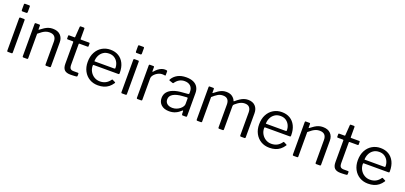

<svg xmlns="http://www.w3.org/2000/svg" viewBox="25 -1761 5892 2790"><g transform="rotate(20 2971.0 -366.0)"><path d="M161.3 -16.7Q161.3 -7.2 157.6 -3.6Q154 0 143.5 0H92.4Q83.2 0 80.2 -3.1Q77.2 -6.2 77.2 -14.1V-516.4Q77.2 -530 89 -530H149.8Q161.3 -530 161.3 -517.2ZM164.9 -644.3Q164.9 -624.7 147.1 -624.7H88.7Q79.5 -624.7 76.6 -629.4Q73.6 -634.1 73.6 -642V-726.2Q73.6 -742 87.5 -742H151.2Q164.9 -742 164.9 -726.8Z M329.9 0Q316.2 0 316.2 -13.4V-517.1Q316.2 -530 327.3 -530H386.8Q397.5 -530 397.5 -518.7V-461.4Q397.5 -456.1 399.9 -454.8Q402.4 -453.6 406.9 -458.1Q440.2 -484 468.9 -502.4Q497.5 -520.7 527.1 -530.4Q556.7 -540 591.3 -540Q668.5 -540 710.2 -498.2Q751.9 -456.3 751.9 -388.9V-15.5Q751.9 0 737.1 0H680.7Q674.3 0 671.1 -3.3Q667.9 -6.7 667.9 -13.4V-369.8Q667.9 -418.9 642.9 -446.3Q617.9 -473.7 564.1 -473.7Q534.7 -473.7 509.2 -464.5Q483.7 -455.4 457.9 -437.9Q432 -420.4 400.3 -393.2V-14.5Q400.3 0 384.7 0H329.9Z M1027.2 -467.5Q1018.6 -467.5 1018.6 -458.8V-142.2Q1018.6 -95.1 1034.7 -79.1Q1050.9 -63.1 1082.8 -63.1H1151.9Q1157 -63.1 1159.8 -60.3Q1162.6 -57.6 1162.6 -52.5L1162.4 -18.2Q1162.4 -7.9 1150 -4.8Q1139.6 -3.3 1121.5 -2.1Q1103.3 -1 1085.5 -0.5Q1067.8 0 1056.4 0Q993.1 0 963.8 -29.4Q934.6 -58.9 934.6 -122.9V-457.5Q934.6 -467.5 925.4 -467.5H844.8Q833.8 -467.5 833.8 -477.9V-520.4Q833.8 -530 844.2 -530H928.6Q935.9 -530 936.2 -538.4L947.1 -697.2Q947.7 -710 957.9 -710H1008.5Q1020.2 -710 1020.2 -696V-538.4Q1020.2 -530.3 1028.3 -530.3H1154.4Q1164.8 -530.3 1164.8 -520.7V-477.9Q1164.8 -467.5 1153.6 -467.5Z M1317.5 -232.3Q1317.5 -183.4 1340.8 -142.8Q1364.1 -102.1 1403.5 -78Q1443 -53.9 1491.5 -53.9Q1542.2 -53.9 1580.9 -74.6Q1619.7 -95.3 1648.4 -136.7Q1651.6 -141.4 1654.4 -141.9Q1657.2 -142.4 1662.1 -139.9L1703.8 -118.8Q1713.1 -114 1705.7 -105Q1679.1 -65.1 1646.6 -39.6Q1614.1 -14.2 1573.8 -2.1Q1533.6 10 1484.1 10Q1409.9 10 1352.8 -24Q1295.7 -58 1263 -119.1Q1230.4 -180.2 1230.4 -259.6Q1230.4 -346.8 1263.8 -409.3Q1297.2 -471.9 1354.6 -505.9Q1411.9 -540 1483 -540Q1556.2 -540 1610 -507.8Q1663.7 -475.6 1693.8 -415Q1723.8 -354.4 1723.8 -268.5Q1723.8 -260.6 1722.4 -254Q1721 -247.4 1709.5 -247.1H1326Q1321.9 -247.1 1319.7 -242.8Q1317.5 -238.4 1317.5 -232.3ZM1623 -301.6Q1633.7 -301.6 1636.9 -304.4Q1640 -307.3 1640 -315.6Q1640 -359 1621.4 -396.6Q1602.8 -434.1 1568.2 -457.2Q1533.7 -480.3 1484.8 -480.3Q1431.4 -480.3 1394.1 -454.5Q1356.7 -428.6 1337.9 -387.6Q1319 -346.6 1319 -301.8Z M1926.3 -16.7Q1926.3 -7.2 1922.6 -3.6Q1919 0 1908.5 0H1857.4Q1848.2 0 1845.2 -3.1Q1842.2 -6.2 1842.2 -14.1V-516.4Q1842.2 -530 1854 -530H1914.8Q1926.3 -530 1926.3 -517.2ZM1929.9 -644.3Q1929.9 -624.7 1912.1 -624.7H1853.7Q1844.5 -624.7 1841.6 -629.4Q1838.6 -634.1 1838.6 -642V-726.2Q1838.6 -742 1852.5 -742H1916.2Q1929.9 -742 1929.9 -726.8Z M2094.9 0Q2087.9 0 2084.6 -3.5Q2081.2 -6.9 2081.2 -13.4V-517.1Q2081.2 -530 2092.3 -530H2150.4Q2161.2 -530 2161.2 -518.7V-454Q2161.2 -448.4 2164.3 -447.3Q2167.4 -446.2 2171.6 -451Q2197.8 -481.8 2223.5 -501.4Q2249.2 -521.1 2275.1 -530.5Q2300.9 -540 2326.8 -540Q2362.3 -540 2362.3 -527.2V-466.6Q2362.3 -457.2 2353.2 -458.6Q2344 -460.2 2332.5 -461.3Q2321.1 -462.3 2307.8 -462.3Q2286 -462.3 2261.1 -452.5Q2236.2 -442.6 2214.6 -425.7Q2193 -408.8 2179.1 -388.1Q2165.3 -367.4 2165.3 -345.7V-14.5Q2165.3 0 2149.7 0H2094.9Z M2763.1 -63.7Q2726 -28 2682.5 -9Q2639 10 2585.5 10Q2507.6 10 2462.9 -29.8Q2418.3 -69.7 2418.3 -135.3Q2418.3 -188.5 2448.5 -226.7Q2478.8 -264.9 2537.6 -287.2Q2596.5 -309.5 2681.8 -314.6L2759.8 -321.1Q2766.7 -321.9 2771.5 -325.1Q2776.3 -328.3 2776.3 -335.9V-363Q2776.3 -417.1 2742.9 -448.4Q2709.6 -479.7 2652 -479.7Q2608.6 -479.7 2572.8 -460.1Q2537 -440.4 2508.8 -400.1Q2505.5 -395 2502.8 -393.6Q2500.1 -392.2 2494.1 -394.2L2440.7 -412.2Q2437.3 -414.2 2436 -417.2Q2434.6 -420.1 2438.7 -428.2Q2468.3 -479.9 2522.9 -510Q2577.5 -540 2656 -540Q2722.9 -540 2767.6 -519.4Q2812.4 -498.7 2834.9 -460.3Q2857.5 -421.8 2857.5 -369.2V-14.7Q2857.5 -6.2 2854.5 -3.1Q2851.4 0 2844 0H2793.2Q2786.7 0 2783.4 -4.3Q2780.1 -8.7 2779.5 -16.2L2777.8 -62.3Q2775.5 -76.5 2763.1 -63.7ZM2776.3 -254.4Q2776.3 -271 2762 -269.5L2696.4 -264.5Q2650.3 -261.6 2614.1 -252.4Q2578 -243.1 2553.2 -228.2Q2528.4 -213.3 2515.2 -192.5Q2502.1 -171.7 2502.1 -144.9Q2502.1 -101.4 2532.7 -76.8Q2563.3 -52.2 2614.9 -52.2Q2647.2 -52.2 2676.7 -63.6Q2706.1 -75.1 2728.6 -93Q2751.4 -111.8 2763.8 -131.9Q2776.3 -152 2776.3 -171V-254.4Z M3019.9 0Q3006.2 0 3006.2 -13.4V-517.1Q3006.2 -530 3017.3 -530H3076.5Q3087.3 -530 3087.3 -518.7V-461.4Q3087.3 -456.1 3089.7 -454.8Q3092.1 -453.6 3096.6 -458.1Q3128.8 -484 3156.3 -502.4Q3183.9 -520.7 3212.5 -530.5Q3241.1 -540.3 3274 -540.3Q3333.5 -540.3 3368.8 -513.2Q3404.1 -486.2 3416 -451.5Q3418 -447.5 3422.1 -448.7Q3426.2 -450 3430.2 -454Q3461.5 -480.7 3490.2 -499.9Q3518.8 -519.1 3548.5 -529.5Q3578.3 -540 3611.2 -540Q3684.3 -540 3724 -498.3Q3763.7 -456.6 3763.7 -387.5V-15.5Q3763.7 0 3748.7 0H3692.6Q3686.1 0 3682.9 -3.3Q3679.7 -6.7 3679.7 -13.4V-369.8Q3679.7 -418.9 3656.5 -446.3Q3633.3 -473.7 3583.5 -473.7Q3554.1 -473.7 3527.5 -462.7Q3500.8 -451.8 3479.5 -436Q3458.1 -420.3 3441.4 -405.7Q3433.5 -398.7 3430.2 -392.5Q3426.9 -386.4 3426.9 -376.5V-15.5Q3426.9 0 3412.1 0H3356Q3349.8 0 3346.4 -3.3Q3343.1 -6.7 3343.1 -13.4V-369.8Q3343.1 -418.9 3320.1 -446.3Q3297 -473.7 3246.9 -473.7Q3204.6 -473.7 3170 -453.7Q3135.4 -433.7 3090.3 -393.2V-14.5Q3090.3 0 3074.7 0H3019.9Z M3968.5 -232.3Q3968.5 -183.4 3991.8 -142.8Q4015.1 -102.1 4054.5 -78Q4094 -53.9 4142.5 -53.9Q4193.2 -53.9 4231.9 -74.6Q4270.7 -95.3 4299.4 -136.7Q4302.6 -141.4 4305.4 -141.9Q4308.2 -142.4 4313.1 -139.9L4354.8 -118.8Q4364.1 -114 4356.7 -105Q4330.1 -65.1 4297.6 -39.6Q4265.1 -14.2 4224.8 -2.1Q4184.6 10 4135.1 10Q4060.9 10 4003.8 -24Q3946.7 -58 3914 -119.1Q3881.4 -180.2 3881.4 -259.6Q3881.4 -346.8 3914.8 -409.3Q3948.2 -471.9 4005.6 -505.9Q4062.9 -540 4134 -540Q4207.2 -540 4261 -507.8Q4314.7 -475.6 4344.8 -415Q4374.8 -354.4 4374.8 -268.5Q4374.8 -260.6 4373.4 -254Q4372 -247.4 4360.5 -247.1H3977Q3972.9 -247.1 3970.7 -242.8Q3968.5 -238.4 3968.5 -232.3ZM4274 -301.6Q4284.7 -301.6 4287.9 -304.4Q4291 -307.3 4291 -315.6Q4291 -359 4272.4 -396.6Q4253.8 -434.1 4219.2 -457.2Q4184.7 -480.3 4135.8 -480.3Q4082.4 -480.3 4045.1 -454.5Q4007.7 -428.6 3988.9 -387.6Q3970 -346.6 3970 -301.8Z M4506.9 0Q4493.2 0 4493.2 -13.4V-517.1Q4493.2 -530 4504.3 -530H4563.8Q4574.5 -530 4574.5 -518.7V-461.4Q4574.5 -456.1 4576.9 -454.8Q4579.4 -453.6 4583.9 -458.1Q4617.2 -484 4645.9 -502.4Q4674.5 -520.7 4704.1 -530.4Q4733.7 -540 4768.3 -540Q4845.5 -540 4887.2 -498.2Q4928.9 -456.3 4928.9 -388.9V-15.5Q4928.9 0 4914.1 0H4857.7Q4851.3 0 4848.1 -3.3Q4844.9 -6.7 4844.9 -13.4V-369.8Q4844.9 -418.9 4819.9 -446.3Q4794.9 -473.7 4741.1 -473.7Q4711.7 -473.7 4686.2 -464.5Q4660.7 -455.4 4634.9 -437.9Q4609 -420.4 4577.3 -393.2V-14.5Q4577.3 0 4561.7 0H4506.9Z M5204.2 -467.5Q5195.6 -467.5 5195.6 -458.8V-142.2Q5195.6 -95.1 5211.7 -79.1Q5227.9 -63.1 5259.8 -63.1H5328.9Q5334 -63.1 5336.8 -60.3Q5339.6 -57.6 5339.6 -52.5L5339.4 -18.2Q5339.4 -7.9 5327 -4.8Q5316.6 -3.3 5298.5 -2.1Q5280.3 -1 5262.5 -0.5Q5244.8 0 5233.4 0Q5170.1 0 5140.8 -29.4Q5111.6 -58.9 5111.6 -122.9V-457.5Q5111.6 -467.5 5102.4 -467.5H5021.8Q5010.8 -467.5 5010.8 -477.9V-520.4Q5010.8 -530 5021.2 -530H5105.6Q5112.9 -530 5113.2 -538.4L5124.1 -697.2Q5124.7 -710 5134.9 -710H5185.5Q5197.2 -710 5197.2 -696V-538.4Q5197.2 -530.3 5205.3 -530.3H5331.4Q5341.8 -530.3 5341.8 -520.7V-477.9Q5341.8 -467.5 5330.6 -467.5Z M5494.5 -232.3Q5494.5 -183.4 5517.8 -142.8Q5541.1 -102.1 5580.5 -78Q5620 -53.9 5668.5 -53.9Q5719.2 -53.9 5757.9 -74.6Q5796.7 -95.3 5825.4 -136.7Q5828.6 -141.4 5831.4 -141.9Q5834.2 -142.4 5839.1 -139.9L5880.8 -118.8Q5890.1 -114 5882.7 -105Q5856.1 -65.1 5823.6 -39.6Q5791.1 -14.2 5750.8 -2.1Q5710.6 10 5661.1 10Q5586.9 10 5529.8 -24Q5472.7 -58 5440 -119.1Q5407.4 -180.2 5407.4 -259.6Q5407.4 -346.8 5440.8 -409.3Q5474.2 -471.9 5531.6 -505.9Q5588.9 -540 5660 -540Q5733.2 -540 5787 -507.8Q5840.7 -475.6 5870.8 -415Q5900.8 -354.4 5900.8 -268.5Q5900.8 -260.6 5899.4 -254Q5898 -247.4 5886.5 -247.1H5503Q5498.9 -247.1 5496.7 -242.8Q5494.5 -238.4 5494.5 -232.3ZM5800 -301.6Q5810.7 -301.6 5813.9 -304.4Q5817 -307.3 5817 -315.6Q5817 -359 5798.4 -396.6Q5779.8 -434.1 5745.2 -457.2Q5710.7 -480.3 5661.8 -480.3Q5608.4 -480.3 5571.1 -454.5Q5533.7 -428.6 5514.9 -387.6Q5496 -346.6 5496 -301.8Z"/></g></svg>

Font: Libre Franklin Thin
Style: Regular
Weight: 100
Designer: Pablo Impallari, Rodrigo Fuenzalida, Nhung Nguyen
Foundry: Impallari Type
Version: Version 3.000